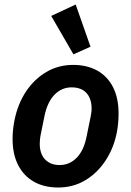

<svg xmlns="http://www.w3.org/2000/svg" viewBox="-20 -823 584 855"><path d="M239 12Q177 12 131.5 -13.5Q86 -39 61 -87.5Q36 -136 36 -205Q36 -228 38.5 -249Q41 -270 45 -290Q60 -362 96.5 -416.5Q133 -471 186.5 -502.5Q240 -534 306 -534Q367 -534 412.5 -509Q458 -484 483 -435.5Q508 -387 508 -317Q508 -295 506 -273.5Q504 -252 500 -232Q486 -162 449 -106.5Q412 -51 358.5 -19.5Q305 12 239 12ZM245 -88Q290 -88 322 -121Q354 -154 366 -217L384 -305Q385 -312 386.5 -321Q388 -330 388 -340Q388 -368 378 -389.5Q368 -411 348 -422.5Q328 -434 299 -434Q255 -434 223 -401.5Q191 -369 178 -306L160 -217Q159 -211 158 -202Q157 -193 157 -182Q157 -154 167 -133Q177 -112 197 -100Q217 -88 245 -88ZM307 -581 208 -752 317 -803 383 -615Z"/></svg>

Font: IBM Plex Sans SemiBold
Style: Italic
Weight: 600
Italic angle: -11.31°
Designer: Mike Abbink, Paul van der Laan, Pieter van Rosmalen
Foundry: Bold Monday
Version: Version 3.201